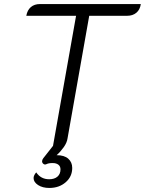

<svg xmlns="http://www.w3.org/2000/svg" viewBox="-20 -720 716 949"><path d="M146 160Q146 147 159 132Q182 166 223 166Q249 166 264 153Q279 140 279 117Q279 102 268.5 94Q258 86 241 86H237Q220 86 208 92Q201 95 194.5 90Q188 85 188 77Q188 70 194 62L242 1L356 -642H110Q115 -670 132.5 -685Q150 -700 178 -700H676Q672 -672 654 -657Q636 -642 609 -642H421L314 -37Q311 -15 295 7.5Q279 30 260 47Q298 47 317.5 64.5Q337 82 337 110Q337 153 304.5 181Q272 209 224 209Q190 209 168 194.5Q146 180 146 160Z"/></svg>

Font: K2D ExtraLight
Style: Italic
Weight: 275
Italic angle: -10°
Designer: Katatrad Aksorn Co.,Ltd.
Foundry: Cadson Demak Co.,Ltd.
Version: Version 1.000; ttfautohint (v1.6)